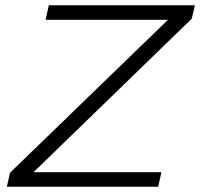

<svg xmlns="http://www.w3.org/2000/svg" viewBox="-20 -708 759 728"><path d="M6 0 18 -53 617 -633H153L165 -688H719L707 -637L107 -55H592L580 0Z"/></svg>

Font: Saira Expanded Light
Style: Italic
Weight: 300
Width: 7
Italic angle: -12°
Designer: Hector Gatti with collaboration of the Omnibus-Type team
Foundry: Omnibus-Type
Version: Version 1.101